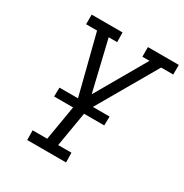

<svg xmlns="http://www.w3.org/2000/svg" viewBox="-169 -869 961 1002"><g transform="rotate(30 311.0 -367.5)"><path d="M367 0H133L132 -58H220L260 -296L163 -677H97V-735H283L284 -677H233L305 -375L479 -677H436V-735H622V-677H549L325 -289L286 -58H366ZM443 -267H141L142 -321H444Z"/></g></svg>

Font: Iosevka HT Light Extended
Style: Italic
Weight: 300
Width: 7
Italic angle: -9°
Monospace: yes
Designer: Belleve Invis
Foundry: Belleve Invis
Version: Version 32.3.0; ttfautohint (v1.8.4)